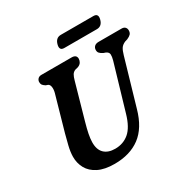

<svg xmlns="http://www.w3.org/2000/svg" viewBox="-192 -1023 1176 1204"><g transform="rotate(-30 396.0 -421.0)"><path d="M515.5 -223.5 612.5 -553Q619.5 -578 618.5 -594Q617.5 -610 598.5 -619L582.5 -624.5Q564.5 -634 557.5 -642.5Q550.5 -651 551 -664.5Q551 -679.5 561.5 -689.8Q572 -700 592.5 -700H758Q775 -700 783.5 -691Q792 -682 792 -668.5Q792 -651 783 -641.5Q774 -632 755.5 -624L737.5 -618.5Q715.5 -609 705.2 -593.5Q695 -578 686.5 -548L589.5 -215Q556 -96 482.5 -41.2Q409 13.5 297.5 13.5Q226 13.5 180.2 -9.5Q134.5 -32.5 113.2 -71.2Q92 -110 92.5 -156.5Q93 -191 103 -232Q113 -273 122.5 -308L194 -559.5Q200 -582 197.5 -600.2Q195 -618.5 183.5 -624.5L168 -630Q153.5 -639.5 148.2 -647Q143 -654.5 143 -668Q143.5 -681 152.5 -690.5Q161.5 -700 178 -700H396Q432 -700 431.5 -670Q431 -657 423.8 -645.2Q416.5 -633.5 399.5 -627L379.5 -622Q363.5 -616 355.2 -602.2Q347 -588.5 340.5 -564L268 -308Q255.5 -264 249.2 -232Q243 -200 242.5 -174.5Q241.5 -121.5 269.2 -94.2Q297 -67 348 -67Q407 -67 449 -102.8Q491 -138.5 515.5 -223.5ZM361 -815Q372 -856.5 409 -856.5H644.5Q681.5 -856.5 670.5 -815.5Q659.5 -774 622.5 -774H387Q350 -774 361 -815Z"/></g></svg>

Font: Fraunces 72pt S100 SemiBold
Style: Italic
Weight: 600
Italic angle: -16°
Version: Version 1.000; ttfautohint (v1.8.3)